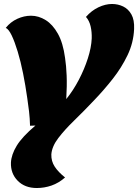

<svg xmlns="http://www.w3.org/2000/svg" viewBox="-20 -759 694 965"><path d="M131 -127Q130 -164 126 -199Q122 -234 117 -266Q108 -330 96 -390Q84 -450 69 -499.5Q54 -549 39 -580.5Q24 -612 9 -619Q33 -649 67 -664.5Q101 -680 136 -680Q174 -680 209.5 -658Q245 -636 271 -589.5Q297 -543 307 -468Q313 -429 315 -378.5Q317 -328 313 -261Q348 -304 376 -357.5Q404 -411 421.5 -465.5Q439 -520 441 -566Q442 -598 435.5 -626.5Q429 -655 412 -674Q440 -706 475 -722.5Q510 -739 543 -739Q573 -739 599 -726.5Q625 -714 640.5 -686.5Q656 -659 654 -613Q651 -544 621 -481.5Q591 -419 546.5 -362.5Q502 -306 453 -255Q402 -201 353.5 -154Q305 -107 273 -65Q241 -23 238 17Q237 51 255 78.5Q273 106 307 133Q275 161 239 173.5Q203 186 165 186Q105 186 69 149.5Q33 113 35 58Q37 18 64 -26.5Q91 -71 158 -128Z"/></svg>

Font: Sansita Swashed Black
Style: Regular
Weight: 900
Designer: Pablo Cosgaya
Foundry: Omnibus-Type
Version: Version 1.003; ttfautohint (v1.8.3)